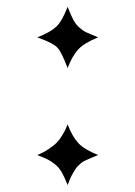

<svg xmlns="http://www.w3.org/2000/svg" viewBox="-20 -533 392 556"><path d="M264.2 -424.8Q223.1 -408.2 206.1 -389.4Q189 -370.6 175.8 -335.9Q158.2 -382.3 146.5 -394.8Q134.8 -407.2 98.6 -420.9L87.9 -424.8Q125.5 -439.5 142.6 -455.3Q159.7 -471.2 175.8 -513.2Q185.1 -489.7 191.9 -476.3Q198.7 -462.9 209.7 -453.4Q220.7 -443.8 227.5 -440.4Q234.4 -437 254.9 -428.7ZM264.2 -84Q259.8 -82 249.5 -78.1L236.3 -72.3Q233.4 -71.3 225.8 -67.6Q218.3 -64 215.8 -61.5Q213.4 -59.1 207.8 -54.2Q202.1 -49.3 199.5 -44.7Q196.8 -40 192.1 -32.7Q187.5 -25.4 183.6 -16.6L175.8 2.9Q167 -20 158.7 -34.4Q150.4 -48.8 137.9 -58.3Q125.5 -67.9 116.7 -72Q107.9 -76.2 87.9 -84Q106 -91.3 120.8 -101.3Q135.7 -111.3 143.8 -119.4Q151.9 -127.4 159.4 -139.9Q167 -152.3 169.2 -157.2Q171.4 -162.1 175.8 -172.9Q189.5 -137.2 206.8 -118.7Q224.1 -100.1 264.2 -84Z"/></svg>

Font: Linux Libertine G
Style: Regular
Weight: 400
Designer: Philipp H. Poll
Foundry: Philipp H. Poll
Version: Version 4.7.5